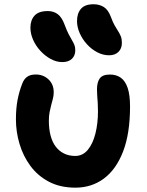

<svg xmlns="http://www.w3.org/2000/svg" viewBox="-20 -855 676 885"><path d="M327.8 10Q257.4 10 205.6 -17.3Q153.8 -44.6 120.2 -90.2Q86.6 -135.8 70 -191.7Q53.4 -247.6 53.4 -304.6Q53.4 -354.8 60.9 -394.3Q68.4 -433.8 82.6 -469.6Q90 -489.8 104.7 -500.7Q119.4 -511.6 145 -511.6Q179.8 -511.6 203.7 -488.9Q227.6 -466.2 227.6 -430.2Q227.6 -415 224.1 -401.1Q220.6 -387.2 216.4 -372Q212.2 -356.8 208.7 -338.9Q205.2 -321 205.2 -299Q205.2 -260.6 213.1 -230.3Q221 -200 236.8 -179.2Q252.6 -158.4 275.3 -147.3Q298 -136.2 326.6 -136.2Q361.6 -136.2 384.9 -164.5Q408.2 -192.8 419.9 -239.7Q431.6 -286.6 431.6 -342.4Q431.6 -364.4 430.5 -381.1Q429.4 -397.8 428.2 -412.3Q427 -426.8 427 -442.8Q427 -475.4 439.7 -493.4Q452.4 -511.4 486.8 -511.4Q516.4 -511.4 537 -496.6Q557.6 -481.8 568.5 -449.5Q579.4 -417.2 579.4 -364.2Q579.4 -239.4 547.3 -156.5Q515.2 -73.6 458.6 -31.8Q402 10 327.8 10ZM483 -600.2Q455 -600.2 428.4 -614Q401.8 -627.8 380.7 -651.1Q359.6 -674.4 347.3 -702.4Q335 -730.4 335 -757.8Q335 -793.4 353.2 -814.4Q371.4 -835.4 411.2 -835.4Q438.4 -835.4 458.8 -822.5Q479.2 -809.6 491.6 -775.8Q500.2 -752 509 -736.9Q517.8 -721.8 525.2 -710.2Q532.6 -698.6 537.2 -686.7Q541.8 -674.8 541.8 -657.2Q541.8 -631.4 526 -615.8Q510.2 -600.2 483 -600.2ZM267.4 -568.8Q240.2 -568.8 214 -583Q187.8 -597.2 166.3 -620.5Q144.8 -643.8 132.5 -671.8Q120.2 -699.8 120.2 -727.2Q120.2 -762 139.2 -783Q158.2 -804 200.4 -804Q226.8 -804 246 -789.9Q265.2 -775.8 278.4 -739.6Q287.8 -714.2 296.2 -697.9Q304.6 -681.6 311.6 -670Q318.6 -658.4 322.8 -648.1Q327 -637.8 327 -623.4Q327 -598.4 311.2 -583.6Q295.4 -568.8 267.4 -568.8Z"/></svg>

Font: Shantell Sans Light
Style: Regular
Weight: 300
Designer: Stephen Nixon, Anya Danilova, Shantell Martin
Foundry: Arrow Type
Version: Version 1.011;[c5ecc13dd]